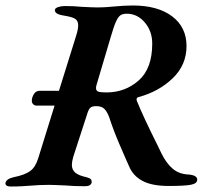

<svg xmlns="http://www.w3.org/2000/svg" viewBox="-39 -676 793 700"><path d="M680 -21Q680 -7 657.5 -2.5Q635 2 576 2Q515 2 480.5 -16.5Q446 -35 432 -69L419 -98Q415 -107 395 -153.5Q375 -200 359 -249Q351 -270 341 -279.5Q331 -289 312 -289Q298 -289 292 -284.5Q286 -280 282 -270L228 -104Q223 -86 223 -75Q223 -57 235.5 -46.5Q248 -36 276 -30Q288 -27 292 -22.5Q296 -18 295 -10Q292 3 270 3Q233 3 197 0Q155 -2 138 -2Q106 -2 71 1Q59 2 41 3Q23 4 -1 4Q-10 4 -15 0.5Q-20 -3 -19 -9Q-16 -24 11 -30Q51 -38 70.5 -52Q90 -66 100 -98L160 -291H94Q87 -291 82 -296Q77 -301 77 -308Q77 -321 84.5 -333Q92 -345 106 -345H176L239 -547Q246 -569 246 -584Q246 -601 234 -608Q222 -615 189 -620Q161 -625 161 -639Q161 -646 172.5 -650Q184 -654 197 -654Q230 -654 261 -651Q299 -649 314 -649Q334 -649 348.5 -650Q363 -651 373 -652Q415 -656 445 -656Q536 -656 588.5 -616.5Q641 -577 641 -508Q641 -439 590.5 -390.5Q540 -342 466 -322Q461 -321 459.5 -317Q458 -313 460 -308Q483 -251 536 -145L550 -116Q568 -80 590.5 -61Q613 -42 645 -40Q680 -38 680 -21ZM516 -517Q516 -562 489 -594Q462 -626 423 -626Q409 -626 400.5 -620.5Q392 -615 384 -597.5Q376 -580 365 -542L314 -370Q311 -361 311 -355Q311 -345 319.5 -342Q328 -339 349 -339Q417 -339 466.5 -382.5Q516 -426 516 -517Z"/></svg>

Font: EB Garamond SemiBold
Style: Italic
Weight: 600
Italic angle: -17.2°
Designer: Georg Duffner and Octavio Pardo
Foundry: Georg Duffner
Version: Version 1.000